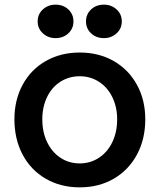

<svg xmlns="http://www.w3.org/2000/svg" viewBox="-20 -795 687 826"><path d="M42 -282Q42 -365 77.5 -430.5Q113 -496 177 -532.5Q241 -569 323 -569Q405 -569 469 -532.5Q533 -496 569 -430.5Q605 -365 605 -282Q605 -197 569.5 -130.5Q534 -64 470 -26.5Q406 11 323 11Q241 11 177 -26Q113 -63 77.5 -129.5Q42 -196 42 -282ZM484 -282Q484 -334 463.5 -376.5Q443 -419 406 -443Q369 -467 323 -467Q277 -467 240 -443.5Q203 -420 182.5 -377.5Q162 -335 162 -282Q162 -226 183 -183Q204 -140 240.5 -116Q277 -92 323 -92Q369 -92 406 -116.5Q443 -141 463.5 -184Q484 -227 484 -282ZM142 -703Q142 -734 164.5 -754.5Q187 -775 219 -775Q252 -775 274 -754.5Q296 -734 296 -703Q296 -672 274 -651.5Q252 -631 219 -631Q187 -631 164.5 -651.5Q142 -672 142 -703ZM350 -703Q350 -734 372 -754.5Q394 -775 427 -775Q459 -775 481.5 -754.5Q504 -734 504 -703Q504 -672 481.5 -651.5Q459 -631 427 -631Q394 -631 372 -651.5Q350 -672 350 -703Z"/></svg>

Font: Open Sauce Sans SemiBold
Style: Regular
Weight: 600
Designer: Alfredo Marco Pradil
Foundry: Creative Sauce Fz LLC
Version: Version 1.477